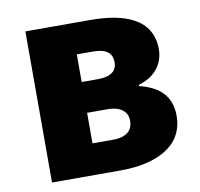

<svg xmlns="http://www.w3.org/2000/svg" viewBox="-68 -641 743 712"><g transform="rotate(-10 303.5 -284.5)"><path d="M72 0H331C460 0 570 -46 570 -164C570 -240 524 -279 452 -296V-301C521 -320 548 -371 548 -418C548 -533 444 -569 316 -569H72ZM245 -348V-452H307C358 -452 378 -432 378 -399C378 -368 357 -348 307 -348ZM245 -117V-232H321C375 -232 397 -207 397 -176C397 -142 377 -117 322 -117Z"/></g></svg>

Font: Noto Sans CJK Black
Style: Bold
Weight: 900
Designer: Ryoko NISHIZUKA (kana & ideographs); Paul D. Hunt (Latin, Greek & Cyrillic); Wenlong ZHANG (bopomofo); Sandoll Communica
Foundry: Adobe Systems Incorporated
Version: Version 1.000;PS 1;hotconv 1.0.78;makeotf.lib2.5.61930